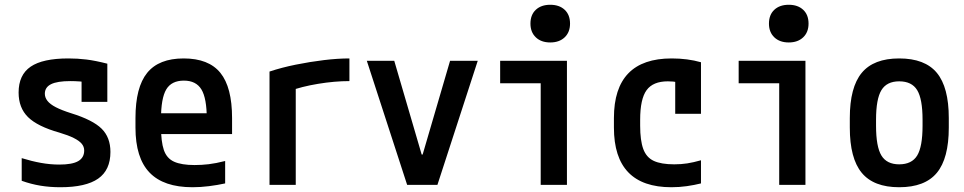

<svg xmlns="http://www.w3.org/2000/svg" viewBox="-20 -775 4040 805"><path d="M233 10Q189 10 149.5 3.5Q110 -3 71 -17V-112Q113 -99 152 -92Q191 -85 229 -85Q283 -85 308 -99.5Q333 -114 333 -144Q333 -160 322.5 -172.5Q312 -185 289 -196.5Q266 -208 229 -219Q137 -245 97.5 -284Q58 -323 58 -387Q58 -461 108.5 -495.5Q159 -530 267 -530Q305 -530 342 -525.5Q379 -521 430 -508V-348H322V-488L370 -426Q336 -432 315 -433.5Q294 -435 275 -435Q220 -435 194 -422Q168 -409 168 -382Q168 -366 179 -352Q190 -338 214 -325.5Q238 -313 279 -300Q369 -272 406 -235.5Q443 -199 443 -138Q443 -62 391.5 -26Q340 10 233 10Z M787 10Q666 10 607 -51.5Q548 -113 548 -240V-280Q548 -409 597 -469.5Q646 -530 750 -530Q855 -530 904 -469.5Q953 -409 953 -280V-213H601V-300H868L847 -271V-276Q847 -363 824.5 -400Q802 -437 751 -437Q699 -437 677 -400Q655 -363 655 -276V-245Q655 -181 667 -146Q679 -111 710 -97Q741 -83 796 -83Q825 -83 855 -86.5Q885 -90 924 -100V-6Q892 1 856.5 5.5Q821 10 787 10Z M1110 -475Q1161 -492 1220.5 -504Q1280 -516 1338 -523Q1396 -530 1445 -530V-435Q1383 -435 1313.5 -423.5Q1244 -412 1193 -393L1220 -444V0H1110Z M1687 0 1518 -520H1633L1748 -127H1752L1867 -520H1983L1814 0Z M2247 0V-426H2077V-520H2357V0ZM2287 -597Q2249 -597 2226.5 -618.5Q2204 -640 2204 -676Q2204 -713 2226.5 -734Q2249 -755 2287 -755Q2325 -755 2347.5 -734Q2370 -713 2370 -676Q2370 -640 2347.5 -618.5Q2325 -597 2287 -597Z M2795 10Q2554 10 2554 -240V-280Q2554 -530 2796 -530Q2863 -530 2919 -514V-298H2811V-499L2866 -418Q2846 -426 2824 -430Q2802 -434 2780 -434Q2718 -434 2691 -397Q2664 -360 2664 -273V-248Q2664 -186 2677 -150.5Q2690 -115 2721 -100.5Q2752 -86 2807 -86Q2836 -86 2861.5 -90Q2887 -94 2919 -103V-6Q2891 1 2859.5 5.5Q2828 10 2795 10Z M3247 0V-426H3077V-520H3357V0ZM3287 -597Q3249 -597 3226.5 -618.5Q3204 -640 3204 -676Q3204 -713 3226.5 -734Q3249 -755 3287 -755Q3325 -755 3347.5 -734Q3370 -713 3370 -676Q3370 -640 3347.5 -618.5Q3325 -597 3287 -597Z M3750 10Q3643 10 3593 -50.5Q3543 -111 3543 -240V-280Q3543 -409 3593 -469.5Q3643 -530 3750 -530Q3858 -530 3908 -469.5Q3958 -409 3958 -280V-240Q3958 -111 3908 -50.5Q3858 10 3750 10ZM3750 -86Q3803 -86 3825.5 -123Q3848 -160 3848 -248V-273Q3848 -360 3825.5 -397Q3803 -434 3750 -434Q3698 -434 3675.5 -397Q3653 -360 3653 -273V-248Q3653 -160 3675.5 -123Q3698 -86 3750 -86Z"/></svg>

Font: M PLUS 1 Code Medium
Style: Regular
Weight: 500
Designer: Coji Morishita
Foundry: UNDERFOREST DESIGN
Version: Version 1.002